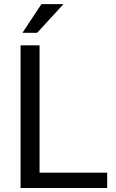

<svg xmlns="http://www.w3.org/2000/svg" viewBox="-20 -937 579 957"><path d="M514.2 0H158.7V-76.2H514.2ZM177.2 0H82.5V-710.9H177.2ZM186.5 -916.5H296.4L165 -773.4H91.8Z"/></svg>

Font: Heebo
Style: Regular
Weight: 400
Designer: Oded Ezer
Foundry: Ezer Type House
Version: Version 3.100